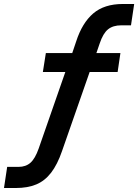

<svg xmlns="http://www.w3.org/2000/svg" viewBox="-58 -749 693 963"><path d="M-38 194 -22 88H35Q71 88 94.5 67.5Q118 47 136 -4L277 -409L295 -388H157L172 -483H324L298 -464L324 -541Q354 -634 409.5 -681.5Q465 -729 558 -729H615L599 -622H550Q509 -622 484 -602Q459 -582 442 -531L419 -464L405 -483H546L532 -388H374L399 -409L253 9Q230 76 198.5 117Q167 158 124 176Q81 194 21 194Z"/></svg>

Font: Nunitoga
Style: Bold Italic
Weight: 700
Italic angle: -9°
Designer: Vernon Adams
Foundry: Vernon Adams
Version: Version 1.0